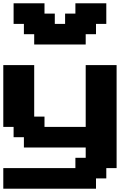

<svg xmlns="http://www.w3.org/2000/svg" viewBox="-20 -1020 852 1165"><path d="M0 125H562.5V62.5H625V0H687.5V-625H500V-250H250V-312.5H187.5V-625H0V-250H62.5V-187.5H125V-125H500V-62.5H437.5V0H0ZM187.5 -750H500V-812.5H562.5V-875H625V-1000H437.5V-937.5H375V-875H312.5V-937.5H250V-1000H62.5V-875H125V-812.5H187.5Z"/></svg>

Font: Faithful 32x
Style: Semibold
Weight: 400
Foundry: Faithful Resource Pack
Version: Version 1.0; January 27, 2023